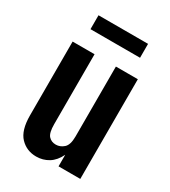

<svg xmlns="http://www.w3.org/2000/svg" viewBox="-169 -752 751 849"><g transform="rotate(30 206.0 -327.5)"><path d="M153 12Q104 12 71.5 -22Q39 -56 39 -132V-509H151V-152Q151 -108 165 -92.5Q179 -77 202 -77Q224 -77 242 -93Q260 -109 260 -152V-509H372V0H261V-59Q243 -22 215 -5Q187 12 153 12ZM80 -596V-667H333V-596Z"/></g></svg>

Font: Special Gothic Condensed One
Style: Regular
Weight: 400
Designer: Alistair McCready
Foundry: Monolith
Version: Version 1.010; ttfautohint (v1.8.4.7-5d5b)